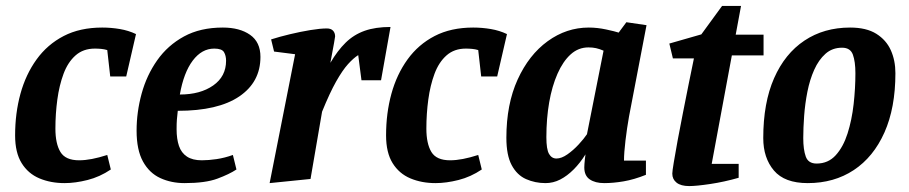

<svg xmlns="http://www.w3.org/2000/svg" viewBox="-20 -608 3069 648"><path d="M198 10Q151 10 113 -6Q75 -22 53 -57.5Q31 -93 31 -151Q31 -226 49 -291.5Q67 -357 103.5 -407.5Q140 -458 195 -486.5Q250 -515 325 -515Q355 -515 384.5 -510Q414 -505 439 -493L406 -350H352L342 -439Q332 -442 321.5 -443Q311 -444 300 -444Q261 -444 235 -421Q209 -398 194.5 -359Q180 -320 173.5 -272Q167 -224 167 -174Q167 -123 184 -95Q201 -67 247 -67Q267 -67 290.5 -71.5Q314 -76 342 -85L354 -36Q317 -11 275.5 -0.5Q234 10 198 10Z M603 10Q558 10 521 -7Q484 -24 462.5 -63Q441 -102 441 -167Q441 -230 458 -292Q475 -354 510.5 -404.5Q546 -455 601 -485Q656 -515 732 -515Q789 -515 824 -490.5Q859 -466 859 -416Q859 -331 787.5 -282.5Q716 -234 580 -234Q578 -217 577 -204.5Q576 -192 576 -172Q576 -139 584 -115.5Q592 -92 611 -79.5Q630 -67 661 -67Q684 -67 711 -71Q738 -75 766 -85L778 -36Q754 -20 713.5 -5Q673 10 603 10ZM587 -289Q656 -289 699.5 -319.5Q743 -350 743 -403Q743 -420 736 -432Q729 -444 703 -444Q661 -444 630.5 -403.5Q600 -363 587 -289Z M890 10 976 -425 905 -434 895 -475Q923 -484 958.5 -492.5Q994 -501 1027.5 -506.5Q1061 -512 1083 -512Q1097 -512 1104 -504.5Q1111 -497 1111 -485Q1111 -482 1107.5 -463.5Q1104 -445 1100.5 -425.5Q1097 -406 1095 -396Q1119 -437 1146.5 -464Q1174 -491 1210.5 -504Q1247 -517 1298 -517L1266 -337H1200L1189 -422Q1173 -412 1154.5 -391.5Q1136 -371 1114.5 -333Q1093 -295 1067 -231L1028 -4Z M1450 10Q1403 10 1365 -6Q1327 -22 1305 -57.5Q1283 -93 1283 -151Q1283 -226 1301 -291.5Q1319 -357 1355.5 -407.5Q1392 -458 1447 -486.5Q1502 -515 1577 -515Q1607 -515 1636.5 -510Q1666 -505 1691 -493L1658 -350H1604L1594 -439Q1584 -442 1573.5 -443Q1563 -444 1552 -444Q1513 -444 1487 -421Q1461 -398 1446.5 -359Q1432 -320 1425.5 -272Q1419 -224 1419 -174Q1419 -123 1436 -95Q1453 -67 1499 -67Q1519 -67 1542.5 -71.5Q1566 -76 1594 -85L1606 -36Q1569 -11 1527.5 -0.5Q1486 10 1450 10Z M1821 10Q1786 10 1755.5 -3.5Q1725 -17 1707 -50.5Q1689 -84 1689 -143Q1689 -256 1727 -339.5Q1765 -423 1828.5 -469Q1892 -515 1967 -515Q1996 -515 2026 -508.5Q2056 -502 2068 -498L2094 -533L2162 -523L2103 -215Q2096 -176 2091 -134Q2086 -92 2086 -66H2160V-18Q2120 -2 2085 4Q2050 10 2019 10Q1989 10 1970.5 -2.5Q1952 -15 1952 -43Q1952 -47 1952.5 -54.5Q1953 -62 1954 -71Q1955 -80 1956 -87Q1938 -58 1916 -36Q1894 -14 1870.5 -2Q1847 10 1821 10ZM1858 -73Q1875 -73 1895 -87Q1915 -101 1933 -120.5Q1951 -140 1961 -155L2017 -437Q2003 -443 1991.5 -445.5Q1980 -448 1966 -448Q1932 -448 1906 -424.5Q1880 -401 1861.5 -359Q1843 -317 1833.5 -262.5Q1824 -208 1824 -145Q1824 -104 1833 -88.5Q1842 -73 1858 -73Z M2306 20Q2278 20 2263.5 8.5Q2249 -3 2249 -22Q2249 -30 2254 -60Q2259 -90 2267 -134Q2275 -178 2285 -227.5Q2295 -277 2304.5 -325.5Q2314 -374 2322 -411H2251L2239 -461L2347 -492L2417 -588H2481L2463 -491H2557V-421H2450L2382 -55H2473V-8Q2424 6 2377 13Q2330 20 2306 20Z M2706 10Q2628 10 2592 -32.5Q2556 -75 2556 -142Q2556 -261 2592.5 -344Q2629 -427 2695 -471Q2761 -515 2849 -515Q2904 -515 2937.5 -494Q2971 -473 2986.5 -438.5Q3002 -404 3002 -361Q3002 -244 2965 -161Q2928 -78 2861.5 -34Q2795 10 2706 10ZM2736 -56Q2775 -56 2800.5 -84Q2826 -112 2840.5 -157.5Q2855 -203 2861 -256.5Q2867 -310 2867 -361Q2867 -400 2858.5 -423.5Q2850 -447 2822 -447Q2789 -447 2766 -426.5Q2743 -406 2728 -372.5Q2713 -339 2705 -298.5Q2697 -258 2694 -217Q2691 -176 2691 -142Q2691 -103 2699.5 -79.5Q2708 -56 2736 -56Z"/></svg>

Font: Manuale
Style: Bold Italic
Weight: 700
Italic angle: -11°
Version: Version 1.002